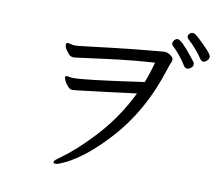

<svg xmlns="http://www.w3.org/2000/svg" viewBox="-86 -903 1172 1017"><g transform="rotate(10 500.0 -394.5)"><path d="M933 -671Q942 -659 951.5 -659Q961 -659 971 -668.5Q981 -678 981 -690.5Q981 -703 944.5 -739.5Q908 -776 894 -787.5Q880 -799 871 -799Q862 -799 854.5 -792Q847 -785 847 -777Q847 -769 853 -763Q876 -743 899.5 -715.5Q923 -688 933 -671ZM798 -753Q789 -753 781 -744.5Q773 -736 773 -727.5Q773 -719 777 -715Q823 -672 856 -618Q862 -608 873.5 -608Q885 -608 894.5 -616.5Q904 -625 904 -634Q904 -643 902.5 -645.5Q901 -648 888 -664Q819 -753 798 -753ZM255 -458Q245 -458 245 -449Q245 -443 252 -429Q259 -415 271 -403Q283 -391 292.5 -391Q302 -391 328 -394L393 -402Q432 -406 476.5 -412Q521 -418 563 -423Q605 -428 635 -432Q566 -289 456 -173Q372 -84 301 -33Q280 -18 271.5 -11Q263 -4 263 3L264 6Q265 10 276.5 10Q288 10 329 -10Q432 -62 544 -184Q697 -348 773 -592Q780 -615 784.5 -623.5Q789 -632 789 -642.5Q789 -653 772 -664Q755 -675 741 -675H739Q595 -663 449.5 -645.5Q304 -628 285 -626L270 -625L256 -626L228 -632Q219 -632 219 -619Q219 -606 233.5 -587Q248 -568 255.5 -565Q263 -562 272 -562Q281 -562 296 -564.5Q311 -567 452.5 -585Q594 -603 701 -609Q686 -552 665 -498H661Q655 -498 646 -496L625 -493Q352 -454 292 -454H281Q257 -458 255 -458Z"/></g></svg>

Font: LXGW WenKai TC
Style: Regular
Weight: 400
Designer: LXGW / Fontworks Inc.
Foundry: LXGW / Fontworks Inc.
Version: Version 1.330